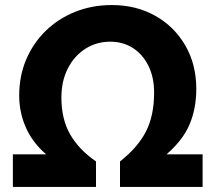

<svg xmlns="http://www.w3.org/2000/svg" viewBox="-20 -740 854 760"><path d="M423 -720Q519 -720 594.5 -677.5Q670 -635 713.5 -560Q757 -485 757 -388Q757 -311 730.5 -248Q704 -185 639 -129H782V0H455V-101Q524 -155 557 -218Q590 -281 590 -374Q590 -434 567.5 -479.5Q545 -525 506 -550Q467 -575 416 -575Q362 -575 318 -547Q274 -519 248.5 -469Q223 -419 223 -354Q223 -268 258 -207.5Q293 -147 360 -101V0H31V-129H163Q109 -175 82.5 -235Q56 -295 56 -362Q56 -439 83.5 -504Q111 -569 160.5 -617.5Q210 -666 277 -693Q344 -720 423 -720Z"/></svg>

Font: Livvic
Style: Bold
Weight: 700
Designer: Jacques Le Bailly, Baron von Fonthausen
Version: Version 1.001; ttfautohint (v1.8.2)